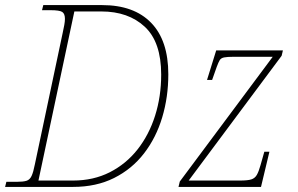

<svg xmlns="http://www.w3.org/2000/svg" viewBox="-30 -734 1170 754"><path d="M-10 0 -5 -20H36Q61 -20 74 -24Q87 -28 94 -43Q101 -58 107 -89L216 -604Q220 -622 222.5 -636Q225 -650 225 -660Q225 -680 214.5 -687Q204 -694 168 -694H135L140 -714H371Q496 -714 563.5 -644.5Q631 -575 631 -442Q631 -353 607 -273Q583 -193 535.5 -131.5Q488 -70 418 -35Q348 0 257 0ZM257 -25Q337 -25 401 -57.5Q465 -90 510 -147Q555 -204 579 -279.5Q603 -355 603 -441Q603 -569 538.5 -629Q474 -689 368 -689H262L121 -25ZM671 0 676 -21 1041 -511H888Q862 -511 850 -508.5Q838 -506 833 -498Q828 -490 821 -471L803 -420H783L819 -536H1081L1076 -515L711 -25H913Q943 -25 957 -29.5Q971 -34 978.5 -47Q986 -60 993 -85L1008 -138H1028L995 0Z"/></svg>

Font: Noto Serif Thin
Style: Italic
Weight: 100
Italic angle: -12°
Designer: Monotype Design Team
Foundry: Monotype Imaging Inc.
Version: Version 2.014; ttfautohint (v1.8.4.7-5d5b)